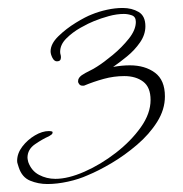

<svg xmlns="http://www.w3.org/2000/svg" viewBox="-20 -400 460 482"><path d="M99 62Q76 62 55.5 53.5Q35 45 27 20Q26 16 24.5 12Q23 8 23 4Q23 -15 36 -32Q49 -49 67.5 -60Q86 -71 103 -71Q105 -71 108.5 -70.5Q112 -70 112 -68Q112 -64 109 -62Q106 -60 103 -58Q87 -51 68 -38Q49 -25 49 -4Q49 -1 51 7Q59 29 78 39Q97 49 119 49Q151 49 192 31Q233 13 271 -16.5Q309 -46 333.5 -80.5Q358 -115 358 -149Q358 -181 339.5 -195Q321 -209 292 -209Q266 -209 240.5 -202Q215 -195 191 -185H186Q182 -185 179 -188.5Q176 -192 176 -196Q176 -201 178.5 -204.5Q181 -208 185 -211Q194 -217 204.5 -222Q215 -227 224 -233Q240 -243 263 -262Q286 -281 303.5 -303Q321 -325 321 -345Q321 -358 311 -361.5Q301 -365 291 -365Q273 -365 253 -359.5Q233 -354 216 -347Q203 -342 182.5 -330.5Q162 -319 146.5 -303.5Q131 -288 131 -270Q131 -266 132 -263Q133 -260 133 -256Q133 -246 123 -246Q116 -246 111.5 -255Q107 -264 107 -271Q107 -290 126.5 -309Q146 -328 170.5 -343Q195 -358 211 -364Q228 -371 248.5 -375.5Q269 -380 288 -380Q311 -380 328 -370Q345 -360 345 -334Q345 -313 331.5 -293.5Q318 -274 299 -258.5Q280 -243 264 -232Q275 -234 285.5 -235Q296 -236 306 -236Q344 -236 369 -217.5Q394 -199 394 -158Q394 -125 374.5 -94Q355 -63 324 -36.5Q293 -10 260 9.5Q227 29 200 40Q178 50 150.5 56Q123 62 99 62Z"/></svg>

Font: Sassy Frass
Style: Regular
Weight: 400
Designer: Robert E. Leuschke
Foundry: Robert E. Leuschke
Version: Version 1.010; ttfautohint (v1.8.3)